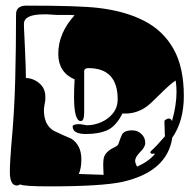

<svg xmlns="http://www.w3.org/2000/svg" viewBox="-20 -666 685 682"><path d="M156 -4Q62 -4 52 -11Q45 -7 40 -7Q15 -7 15 -56Q15 -75 16.5 -98Q18 -121 20 -149Q31 -265 34 -381.5Q37 -498 37 -615Q37 -646 74 -646Q168 -646 231 -644Q294 -642 328 -638Q424 -627 492 -592Q560 -557 596.5 -492Q633 -427 633 -325Q633 -236 592 -177Q574 -56 415 -20Q378 -12 313 -8Q248 -4 156 -4ZM348 -45 347 -67Q346 -84 347.5 -97.5Q349 -111 355 -119Q359 -124 365 -129.5Q371 -135 379 -139Q395 -146 400 -153Q403 -161 406 -170Q409 -179 413 -187Q420 -203 450 -203Q469 -203 482.5 -190Q496 -177 496 -158Q496 -144 478 -126Q460 -108 460 -95Q460 -87 467 -74Q509 -93 531 -120H520Q514 -120 514 -126Q514 -127 518 -131Q535 -146 566 -182Q565 -191 565 -204.5Q565 -218 564 -237Q572 -245 580 -245Q587 -245 591 -236Q599 -264 603 -290Q607 -316 607 -339Q607 -361 604 -380Q593 -373 579 -360.5Q565 -348 547 -330Q529 -312 515.5 -299.5Q502 -287 491 -281Q456 -260 415 -263Q393 -219 363 -204.5Q333 -190 285 -190Q238 -190 238 -217Q238 -222 249 -224Q252 -225 260 -225Q267 -225 271 -224L288 -221Q314 -221 339.5 -232Q365 -243 381.5 -264Q398 -285 398 -313Q398 -424 294 -424Q280 -424 279 -414V-267Q279 -236 267 -236Q243 -236 243 -322Q243 -336 243.5 -351.5Q244 -367 245 -384Q187 -409 187 -475Q187 -548 245 -612Q235 -613 220.5 -613Q206 -613 188 -613Q186 -613 180 -613Q174 -613 165 -614Q155 -615 147.5 -615Q140 -615 135 -615Q65 -615 65 -581Q65 -565 66.5 -541Q68 -517 69 -485Q72 -421 72 -389Q99 -388 120 -370Q141 -352 141 -323Q141 -319 141 -313Q141 -307 139 -299Q136 -283 136 -275Q136 -223 170 -202Q203 -186 234 -173Q269 -150 269 -100Q269 -69 260 -48Z"/></svg>

Font: Moo Lah Lah
Style: Regular
Weight: 400
Designer: Robert E. Leuschke
Foundry: Robert E. Leuschke
Version: Version 1.010; ttfautohint (v1.8.3)